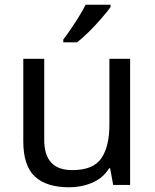

<svg xmlns="http://www.w3.org/2000/svg" viewBox="-20 -786 658 816"><path d="M79 -185V-536H168V-191Q168 -63 287 -63Q376 -63 410.5 -113Q445 -163 445 -257V-536H533V0H461L448 -71H444Q418 -29 372 -9.5Q326 10 274 10Q177 10 128 -36Q79 -82 79 -185ZM450 -766V-756Q437 -738 412.5 -709.5Q388 -681 359.5 -652.5Q331 -624 307 -606H249V-618Q263 -636 281 -662.5Q299 -689 316 -716.5Q333 -744 344 -766Z"/></svg>

Font: BC Sans
Style: Regular
Weight: 400
Designer: Monotype Design Team
Province of B.C.
Foundry: Monotype Imaging Inc.
Version: Version 2.000;GOOG;noto-source:20170915:90ef993387c0